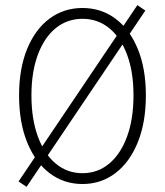

<svg xmlns="http://www.w3.org/2000/svg" viewBox="-20 -702 640 745"><path d="M52 2 513 -682 544 -661 83 23ZM300 12Q228 12 172.5 -30Q117 -72 85.5 -149.5Q54 -227 54 -332Q54 -436 85.5 -512.5Q117 -589 172.5 -630Q228 -671 300 -671Q372 -671 427.5 -630Q483 -589 514.5 -512.5Q546 -436 546 -332Q546 -227 514.5 -149.5Q483 -72 427.5 -30Q372 12 300 12ZM300 -30Q359 -30 403.5 -67Q448 -104 473 -172Q498 -240 498 -332Q498 -423 473 -490Q448 -557 403.5 -593Q359 -629 300 -629Q241 -629 196.5 -593Q152 -557 127 -490Q102 -423 102 -332Q102 -240 127 -172Q152 -104 196.5 -67Q241 -30 300 -30Z"/></svg>

Font: Source Code Pro ExtraLight Light
Style: Regular
Weight: 300
Monospace: yes
Version: Version 1.018;hotconv 1.0.116;makeotfexe 2.5.65601